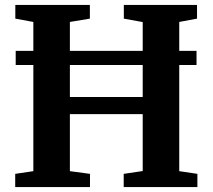

<svg xmlns="http://www.w3.org/2000/svg" viewBox="-20 -763 867 783"><path d="M116 -65V-673.5L42.5 -687V-743H346.5V-687L265 -673.5V-367.5H562V-673L485 -687V-743H783.5V-687L711 -673.5V-65L785 -54V0H484.5V-54L562 -65.5V-297.5H265V-65L347 -54V0H42V-54ZM781.5 -555.5V-498H44V-555.5Z"/></svg>

Font: Merriweather 36pt
Style: Bold
Weight: 700
Designer: Eben Sorkin
Foundry: Eben Sorkin
Version: Version 2.100